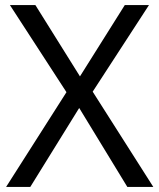

<svg xmlns="http://www.w3.org/2000/svg" viewBox="-20 -734 626 754"><path d="M582 0H480L291 -310L99 0H4L241 -372L19 -714H119L294 -434L470 -714H565L344 -374Z"/></svg>

Font: Noto Sans Old Turkic
Style: Regular
Weight: 400
Designer: Monotype Design Team
Foundry: Monotype Imaging Inc.
Version: Version 2.003; ttfautohint (v1.8.4.7-5d5b)